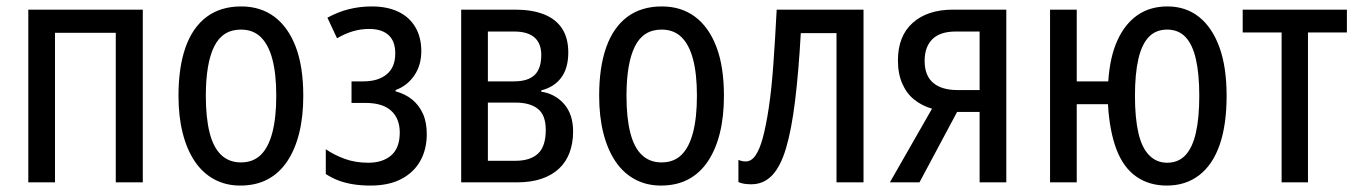

<svg xmlns="http://www.w3.org/2000/svg" viewBox="-20 -567 4221 597"><path d="M424 -537V0H340V-465H151V0H68V-537Z M923 -269Q923 -205 910.5 -154Q898 -103 873.5 -66Q849 -29 812.5 -9.5Q776 10 727 10Q682 10 646 -9.5Q610 -29 585.5 -65.5Q561 -102 548 -153.5Q535 -205 535 -269Q535 -358 557 -420Q579 -482 622.5 -514.5Q666 -547 730 -547Q790 -547 833 -515Q876 -483 899.5 -421.5Q923 -360 923 -269ZM620 -269Q620 -202 631.5 -155.5Q643 -109 667.5 -85.5Q692 -62 729 -62Q767 -62 791 -85.5Q815 -109 827 -155.5Q839 -202 839 -269Q839 -337 827 -382.5Q815 -428 791 -451.5Q767 -475 729 -475Q672 -475 646 -422.5Q620 -370 620 -269Z M1136 -547Q1184 -547 1218.5 -530.5Q1253 -514 1271.5 -482.5Q1290 -451 1290 -408Q1290 -364 1268 -332Q1246 -300 1210 -287V-283Q1240 -275 1261.5 -257.5Q1283 -240 1295 -213.5Q1307 -187 1307 -150Q1307 -103 1287 -67Q1267 -31 1228 -10.5Q1189 10 1132 10Q1103 10 1078 6Q1053 2 1032 -6Q1011 -14 993 -26V-103Q1019 -85 1052 -73Q1085 -61 1125 -61Q1170 -61 1196.5 -84Q1223 -107 1223 -155Q1223 -198 1196.5 -222.5Q1170 -247 1116 -247H1073V-314H1110Q1156 -314 1182.5 -336Q1209 -358 1209 -401Q1209 -439 1188 -458Q1167 -477 1128 -477Q1102 -477 1078 -470Q1054 -463 1028 -448L998 -512Q1031 -530 1065 -538.5Q1099 -547 1136 -547Z M1747 -404Q1747 -355 1725 -325.5Q1703 -296 1663 -286V-282Q1707 -275 1734.5 -243Q1762 -211 1762 -158Q1762 -122 1751 -92.5Q1740 -63 1718 -42.5Q1696 -22 1663.5 -11Q1631 0 1587 0H1414V-537H1583Q1634 -537 1671 -522.5Q1708 -508 1727.5 -478.5Q1747 -449 1747 -404ZM1677 -163Q1677 -209 1652.5 -228.5Q1628 -248 1583 -248H1497V-67H1582Q1629 -67 1653 -89.5Q1677 -112 1677 -163ZM1663 -396Q1663 -432 1642 -450.5Q1621 -469 1578 -469H1497V-314H1578Q1622 -314 1642.5 -334Q1663 -354 1663 -396Z M2231 -269Q2231 -205 2218.5 -154Q2206 -103 2181.5 -66Q2157 -29 2120.5 -9.5Q2084 10 2035 10Q1990 10 1954 -9.5Q1918 -29 1893.5 -65.5Q1869 -102 1856 -153.5Q1843 -205 1843 -269Q1843 -358 1865 -420Q1887 -482 1930.5 -514.5Q1974 -547 2038 -547Q2098 -547 2141 -515Q2184 -483 2207.5 -421.5Q2231 -360 2231 -269ZM1928 -269Q1928 -202 1939.5 -155.5Q1951 -109 1975.5 -85.5Q2000 -62 2037 -62Q2075 -62 2099 -85.5Q2123 -109 2135 -155.5Q2147 -202 2147 -269Q2147 -337 2135 -382.5Q2123 -428 2099 -451.5Q2075 -475 2037 -475Q1980 -475 1954 -422.5Q1928 -370 1928 -269Z M2665 0H2581V-464H2470Q2463 -341 2452 -252Q2441 -163 2424 -106Q2407 -49 2380.5 -21.5Q2354 6 2316 6Q2305 6 2294.5 4.5Q2284 3 2276 -1V-70Q2280 -68 2286 -66.5Q2292 -65 2299 -65Q2316 -65 2329 -83.5Q2342 -102 2352 -139Q2362 -176 2370.5 -232.5Q2379 -289 2384.5 -365Q2390 -441 2395 -537H2665Z M2839 0H2747L2878 -229Q2847 -238 2823 -257Q2799 -276 2785.5 -307Q2772 -338 2772 -379Q2772 -455 2818 -496Q2864 -537 2943 -537H3109V0H3026V-219H2956ZM2855 -378Q2855 -332 2881.5 -309.5Q2908 -287 2957 -287H3026V-469H2952Q2903 -469 2879 -445Q2855 -421 2855 -378Z M3794 -269Q3794 -179 3772.5 -117Q3751 -55 3709 -22.5Q3667 10 3608 10Q3553 10 3513 -18Q3473 -46 3451.5 -102.5Q3430 -159 3425 -243H3328V0H3245V-537H3328V-314H3426Q3431 -390 3454.5 -441.5Q3478 -493 3517 -520Q3556 -547 3610 -547Q3667 -547 3708 -514.5Q3749 -482 3771.5 -420.5Q3794 -359 3794 -269ZM3509 -269Q3509 -201 3519.5 -154.5Q3530 -108 3553 -84.5Q3576 -61 3609 -61Q3644 -61 3666 -84.5Q3688 -108 3698.5 -154.5Q3709 -201 3709 -269Q3709 -337 3698.5 -383Q3688 -429 3666 -452Q3644 -475 3609 -475Q3574 -475 3552 -452Q3530 -429 3519.5 -383Q3509 -337 3509 -269Z M4168 -466H4047V0H3965V-466H3844V-537H4168Z"/></svg>

Font: Noto Sans Display Condensed
Style: Regular
Weight: 400
Width: 3
Designer: Monotype Design Team
Foundry: Monotype Imaging Inc.
Version: Version 2.003